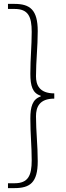

<svg xmlns="http://www.w3.org/2000/svg" viewBox="-20 -800 339 987"><path d="M21 167H54C134 167 174 139 174 29C174 -53 165 -125 165 -202C165 -249 182 -293 259 -293V-320C182 -320 165 -364 165 -408C165 -487 174 -559 174 -640C174 -750 134 -780 54 -780H21V-754H55C125 -754 143 -715 143 -636C143 -563 136 -502 136 -421C136 -359 147 -321 189 -308V-304C147 -290 136 -251 136 -191C136 -110 143 -48 143 24C143 102 125 142 55 142H21Z"/></svg>

Font: Noto Sans JP Thin
Style: Regular
Weight: 100
Designer: Ryoko NISHIZUKA 西塚涼子 (kana, bopomofo & ideographs); Paul D. Hunt (Latin, Greek & Cyrillic); Sandoll Communications 산돌커뮤니
Foundry: Adobe
Version: Version 2.004;hotconv 1.0.118;makeotfexe 2.5.65603